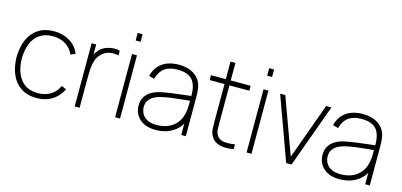

<svg xmlns="http://www.w3.org/2000/svg" viewBox="-65 -1145 3320 1584"><g transform="rotate(15 1594.5 -352.5)"><path d="M287 15Q206.5 15 152 -21Q97.5 -57 69.5 -121.2Q41.5 -185.5 40 -270Q41.5 -356.5 69.8 -420.5Q98 -484.5 152.5 -519.8Q207 -555 287 -555Q362 -555 420.8 -519.2Q479.5 -483.5 504 -421L464 -404Q441.5 -456 394.8 -484.5Q348 -513 287 -513Q219 -513 174.5 -482.2Q130 -451.5 108 -396.8Q86 -342 85 -270Q86.5 -160 137 -93.5Q187.5 -27 287 -27Q346.5 -27 392.5 -54.5Q438.5 -82 463 -135L504 -117Q470.5 -52 415.5 -18.5Q360.5 15 287 15Z M609 0V-540H648V-411L635 -428Q643.5 -450 656.5 -469Q669.5 -488 682 -500Q704 -521.5 734.2 -532.8Q764.5 -544 795 -545.8Q825.5 -547.5 849 -540V-500Q815.5 -507.5 778 -502.8Q740.5 -498 708 -468Q679.5 -441.5 667.8 -407Q656 -372.5 653.5 -335.8Q651 -299 651 -266V0Z M954 -656V-720H996V-656ZM954 0V-540H996V0Z M1303 15Q1240 15 1198.5 -7Q1157 -29 1136.5 -65Q1116 -101 1116 -143Q1116 -190.5 1136.8 -221.8Q1157.5 -253 1191 -271Q1224.5 -289 1263 -297Q1310 -306.5 1363.8 -313.8Q1417.5 -321 1463 -326Q1508.5 -331 1531 -334L1516 -324Q1518.5 -419.5 1481.2 -466.2Q1444 -513 1350 -513Q1282 -513 1240.8 -482.8Q1199.5 -452.5 1183 -390L1137 -402Q1155 -477 1210.8 -516Q1266.5 -555 1352 -555Q1427 -555 1477 -524.5Q1527 -494 1545 -442Q1552 -422 1555 -393.5Q1558 -365 1558 -338V0H1519V-148L1539 -147Q1517.5 -70 1453.5 -27.5Q1389.5 15 1303 15ZM1301 -27Q1359.5 -27 1404.2 -48Q1449 -69 1476.8 -108.8Q1504.5 -148.5 1512 -204Q1516 -232 1516 -264Q1516 -296 1516 -310L1538 -293Q1511.5 -290.5 1464.8 -286.2Q1418 -282 1366 -275.2Q1314 -268.5 1272 -258Q1247.5 -252 1221.5 -239Q1195.5 -226 1177.8 -202.5Q1160 -179 1160 -142Q1160 -116 1173 -89.5Q1186 -63 1216.8 -45Q1247.5 -27 1301 -27Z M1967 0Q1926.5 9 1887 6.8Q1847.5 4.5 1816.5 -12.2Q1785.5 -29 1770 -63Q1758 -89.5 1756.5 -116.8Q1755 -144 1755 -179V-690H1797V-179Q1797 -144 1797.8 -122.5Q1798.5 -101 1808 -82Q1826 -46 1865 -37.8Q1904 -29.5 1967 -40ZM1628 -498V-540H1967V-498Z M2077 -656V-720H2119V-656ZM2077 0V-540H2119V0Z M2415 0 2219 -540H2263L2438 -61L2612 -540H2657L2461 0Z M2874 15Q2811 15 2769.5 -7Q2728 -29 2707.5 -65Q2687 -101 2687 -143Q2687 -190.5 2707.8 -221.8Q2728.5 -253 2762 -271Q2795.5 -289 2834 -297Q2881 -306.5 2934.8 -313.8Q2988.5 -321 3034 -326Q3079.5 -331 3102 -334L3087 -324Q3089.5 -419.5 3052.2 -466.2Q3015 -513 2921 -513Q2853 -513 2811.8 -482.8Q2770.5 -452.5 2754 -390L2708 -402Q2726 -477 2781.8 -516Q2837.5 -555 2923 -555Q2998 -555 3048 -524.5Q3098 -494 3116 -442Q3123 -422 3126 -393.5Q3129 -365 3129 -338V0H3090V-148L3110 -147Q3088.5 -70 3024.5 -27.5Q2960.5 15 2874 15ZM2872 -27Q2930.5 -27 2975.2 -48Q3020 -69 3047.8 -108.8Q3075.5 -148.5 3083 -204Q3087 -232 3087 -264Q3087 -296 3087 -310L3109 -293Q3082.5 -290.5 3035.8 -286.2Q2989 -282 2937 -275.2Q2885 -268.5 2843 -258Q2818.5 -252 2792.5 -239Q2766.5 -226 2748.8 -202.5Q2731 -179 2731 -142Q2731 -116 2744 -89.5Q2757 -63 2787.8 -45Q2818.5 -27 2872 -27Z"/></g></svg>

Font: Manrope ExtraLight ExtraLight
Style: Regular
Weight: 250
Version: Version 4.501